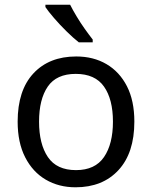

<svg xmlns="http://www.w3.org/2000/svg" viewBox="-20 -786 645 816"><path d="M551 -269Q551 -136 483.5 -63Q416 10 301 10Q230 10 174.5 -22.5Q119 -55 87 -117.5Q55 -180 55 -269Q55 -402 122 -474Q189 -546 304 -546Q377 -546 432.5 -513.5Q488 -481 519.5 -419.5Q551 -358 551 -269ZM146 -269Q146 -174 183.5 -118.5Q221 -63 303 -63Q384 -63 422 -118.5Q460 -174 460 -269Q460 -364 422 -418Q384 -472 302 -472Q220 -472 183 -418Q146 -364 146 -269ZM278 -766Q289 -744 305.5 -716.5Q322 -689 340.5 -663Q359 -637 374 -618V-606H315Q292 -624 263 -652.5Q234 -681 209.5 -709.5Q185 -738 173 -756V-766Z"/></svg>

Font: Noto Sans Limbu
Style: Regular
Weight: 400
Designer: Monotype Design Team
Foundry: Monotype Imaging Inc.
Version: Version 2.004; ttfautohint (v1.8.4.7-5d5b)